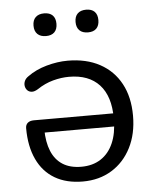

<svg xmlns="http://www.w3.org/2000/svg" viewBox="-51 -744 646 796"><g transform="rotate(-5 271.5 -346.0)"><path d="M262 9Q194 9 145.8 -19.2Q97.5 -47.5 72 -101.8Q46.5 -156 46.5 -231.5Q46.5 -246 55.8 -253.8Q65 -261.5 81.5 -261.5H429V-207H101.5L121 -221Q121.5 -167 137 -129.5Q152.5 -92 183.5 -72.2Q214.5 -52.5 261 -52.5Q308.5 -52.5 342.2 -74.5Q376 -96.5 394 -137.8Q412 -179 412 -235.5V-242Q412 -333 368 -380.8Q324 -428.5 242 -428.5Q209.5 -428.5 175.2 -419.2Q141 -410 109 -388.5Q94.5 -379.5 83.2 -380.2Q72 -381 65 -388Q58 -395 56 -405.5Q54 -416 58.5 -426.8Q63 -437.5 75 -445.5Q108.5 -470 154 -482.8Q199.5 -495.5 242 -495.5Q319.5 -495.5 375.8 -465Q432 -434.5 462.2 -378.5Q492.5 -322.5 492.5 -245Q492.5 -169 463.2 -111.8Q434 -54.5 382.2 -22.8Q330.5 9 262 9ZM337 -605Q314 -605 301.5 -617.2Q289 -629.5 289 -652.4Q289 -675.2 301.5 -687.4Q314 -699.5 336.9 -699.5Q359.7 -699.5 371.9 -687.4Q384 -675.2 384 -652.4Q384 -629.5 371.9 -617.2Q359.8 -605 337 -605ZM162 -605Q139.4 -605 126.7 -617.2Q114 -629.5 114 -652.4Q114 -675.2 126.7 -687.4Q139.4 -699.5 162 -699.5Q185 -699.5 197.3 -687.4Q209.5 -675.2 209.5 -652.4Q209.5 -629.5 197.3 -617.2Q185 -605 162 -605Z"/></g></svg>

Font: Nunito ExtraLight
Style: Regular
Weight: 200
Designer: Vernon Adams
Foundry: Vernon Adams
Version: Version 3.602;April 4, 2023;FontCreator 14.0.0.2856 64-bit